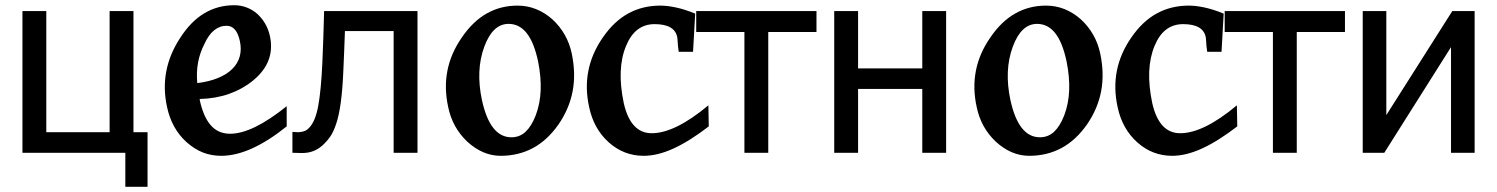

<svg xmlns="http://www.w3.org/2000/svg" viewBox="-20 -588 5762 739"><path d="M547.9 130.9H462.4V0H66.4V-545.4H158.2V-79.1H401.9V-545.4H493.7V-79.1H547.9Z M1083.5 -101.6Q1013.7 -45.4 950.4 -16.8Q887.2 11.7 831.5 11.7Q793.5 11.7 760.7 -1.2Q728 -14.2 697.3 -41.5Q640.6 -93.3 623 -175.8Q591.8 -317.4 673.3 -441.9Q714.4 -505.9 766.4 -536.9Q818.4 -567.9 881.8 -567.9Q906.7 -567.9 929.2 -559.3Q951.7 -550.8 969.5 -535.2Q987.3 -519.5 1000.2 -497.6Q1013.2 -475.6 1019 -448.7Q1029.8 -398.4 1013.2 -355.5Q996.6 -312.5 953.1 -277.3Q913.6 -245.1 862.1 -226.8Q810.5 -208.5 748.5 -207L749.5 -199.7Q763.7 -136.7 792 -105Q820.3 -73.2 865.7 -73.2Q908.7 -73.2 962.9 -99.6Q1017.1 -126 1083.5 -179.2ZM766.6 -418.5Q749.5 -385.3 742.4 -347.9Q735.4 -310.5 739.3 -268.1Q785.2 -273.9 819.1 -287.8Q853 -301.8 874 -322.5Q895 -343.3 902.6 -370.4Q910.2 -397.5 903.3 -429.7Q890.6 -488.8 852.1 -488.8Q825.7 -488.8 804.2 -471.4Q782.7 -454.1 766.6 -418.5Z M1586.9 0H1495.1V-468.3H1307.6Q1306.2 -427.7 1304.7 -390.4Q1303.2 -353 1301.8 -322.8Q1298.8 -246.1 1291.7 -194.3Q1284.7 -142.6 1273.9 -111.3Q1263.2 -79.1 1250.2 -61Q1237.3 -43 1221.2 -28.3Q1204.6 -13.7 1185.5 -6.3Q1166.5 1 1142.6 1Q1134.8 1 1122.6 0.5Q1110.4 0 1105.5 0V-80.1H1110.4Q1113.8 -80.1 1117.4 -79.6Q1121.1 -79.1 1126 -79.1Q1137.7 -79.1 1148.9 -82.5Q1160.2 -85.9 1168.9 -95.2Q1193.4 -119.1 1204.6 -179Q1215.8 -238.8 1220.7 -346.2Q1222.7 -386.2 1224.4 -440.9Q1226.1 -495.6 1227.5 -545.4H1586.9Z M1907.2 11.7Q1837.9 11.7 1778.3 -43Q1721.2 -97.2 1705.1 -175.8Q1672.9 -321.8 1757.3 -443.4Q1799.8 -505.9 1853.3 -536.1Q1906.7 -566.4 1972.2 -566.4Q2045.9 -566.4 2106 -513.7Q2164.1 -460 2180.7 -381.8Q2196.8 -304.7 2184.1 -237.3Q2171.4 -169.9 2129.9 -109.4Q2086.9 -47.9 2031.2 -18.1Q1975.6 11.7 1907.2 11.7ZM1948.2 -59.6Q1980.5 -59.6 2003.2 -81.1Q2025.9 -102.5 2042 -144Q2059.1 -189.5 2061 -240.5Q2063 -291.5 2051.3 -350.6Q2035.6 -424.8 2007.3 -460.4Q1979 -496.1 1937.5 -496.1Q1876.5 -496.1 1844.2 -408.7Q1827.1 -362.8 1825 -311.3Q1822.8 -259.8 1835 -202.6Q1866.2 -59.6 1948.2 -59.6Z M2708 -101.6Q2635.3 -45.4 2573.2 -16.8Q2511.2 11.7 2457.5 11.7Q2381.3 11.7 2323.7 -39.6Q2265.1 -91.8 2247.6 -175.8Q2215.3 -321.3 2300.3 -443.8Q2343.3 -506.3 2398.4 -536.4Q2453.6 -566.4 2521 -566.4Q2548.8 -566.4 2582.5 -559.1Q2616.2 -551.8 2655.8 -535.6L2647.5 -388.7H2592.3L2589.4 -412.1Q2588.4 -422.9 2588.1 -430.7Q2587.9 -438.5 2586.9 -443.8Q2577.6 -495.1 2499.5 -495.1Q2423.8 -495.1 2389.6 -411.1Q2353 -323.2 2380.9 -190.9Q2407.2 -75.2 2488.3 -75.2Q2578.1 -75.2 2706.5 -182.6Z M3122.6 -464.8H2937V0H2845.2V-464.8H2659.7V-545.4H3122.6Z M3621.6 0H3529.8V-245.6H3282.7V0H3190.9V-545.4H3282.7V-324.7H3529.8V-545.4H3621.6Z M3941.4 11.7Q3872.1 11.7 3812.5 -43Q3755.4 -97.2 3739.3 -175.8Q3707 -321.8 3791.5 -443.4Q3834 -505.9 3887.5 -536.1Q3940.9 -566.4 4006.3 -566.4Q4080.1 -566.4 4140.1 -513.7Q4198.2 -460 4214.8 -381.8Q4231 -304.7 4218.3 -237.3Q4205.6 -169.9 4164.1 -109.4Q4121.1 -47.9 4065.4 -18.1Q4009.8 11.7 3941.4 11.7ZM3982.4 -59.6Q4014.6 -59.6 4037.4 -81.1Q4060.1 -102.5 4076.2 -144Q4093.3 -189.5 4095.2 -240.5Q4097.2 -291.5 4085.4 -350.6Q4069.8 -424.8 4041.5 -460.4Q4013.2 -496.1 3971.7 -496.1Q3910.6 -496.1 3878.4 -408.7Q3861.3 -362.8 3859.1 -311.3Q3856.9 -259.8 3869.1 -202.6Q3900.4 -59.6 3982.4 -59.6Z M4742.2 -101.6Q4669.4 -45.4 4607.4 -16.8Q4545.4 11.7 4491.7 11.7Q4415.5 11.7 4357.9 -39.6Q4299.3 -91.8 4281.7 -175.8Q4249.5 -321.3 4334.5 -443.8Q4377.4 -506.3 4432.6 -536.4Q4487.8 -566.4 4555.2 -566.4Q4583 -566.4 4616.7 -559.1Q4650.4 -551.8 4689.9 -535.6L4681.6 -388.7H4626.5L4623.5 -412.1Q4622.6 -422.9 4622.3 -430.7Q4622.1 -438.5 4621.1 -443.8Q4611.8 -495.1 4533.7 -495.1Q4458 -495.1 4423.8 -411.1Q4387.2 -323.2 4415 -190.9Q4441.4 -75.2 4522.5 -75.2Q4612.3 -75.2 4740.7 -182.6Z M5156.7 -464.8H4971.2V0H4879.4V-464.8H4693.8V-545.4H5156.7Z M5655.8 0H5564.9V-406.7L5308.1 0H5225.1V-545.4H5315.9V-145L5569.8 -545.4H5655.8Z"/></svg>

Font: IranNastaliq
Style: Regular
Weight: 400
Designer: Hossein Zahedi
Version: Version 1.5